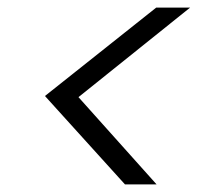

<svg xmlns="http://www.w3.org/2000/svg" viewBox="-20 -602 540 504"><path d="M479 -582 186 -347 391 -118H308L98 -350L390 -582Z"/></svg>

Font: DM Sans Light
Style: Italic
Weight: 300
Italic angle: -10°
Designer: Colophon Foundry, Jonny Pinhorn
Foundry: Colophon Foundry
Version: Version 4.004;gftools[0.9.30]